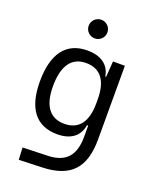

<svg xmlns="http://www.w3.org/2000/svg" viewBox="-173 -827 931 1157"><g transform="rotate(20 293.0 -248.5)"><path d="M92.8 233.4 240.2 228.5C420.9 222.7 500 138.7 500 -45.9V-517.6H423.8L416.5 -416.5H411.1C399.9 -487.3 344.7 -527.3 258.3 -527.3C122.1 -527.3 50.8 -433.6 50.8 -253.9C50.8 -80.6 121.6 9.8 257.3 9.8C345.2 9.8 397.9 -32.7 407.7 -103H415.5V-30.3C415 86.9 365.2 147 250 150.9L88.9 155.8ZM415.5 -271.5V-246.1C415.5 -126.5 367.7 -64 275.9 -64C183.1 -64 134.8 -128.9 134.8 -253.9C134.8 -385.3 183.1 -453.6 275.4 -453.6C367.7 -453.6 415.5 -391.1 415.5 -271.5ZM272.5 -610.4C305.7 -610.4 332.5 -636.7 332.5 -669.9C332.5 -703.1 305.7 -730 272.5 -730C239.3 -730 212.4 -703.1 212.4 -669.9C212.4 -636.7 239.3 -610.4 272.5 -610.4Z"/></g></svg>

Font: Cascadia Code SemiLight
Style: Regular
Weight: 350
Monospace: yes
Designer: Aaron Bell
Foundry: Saja Typeworks
Version: Version 2404.023